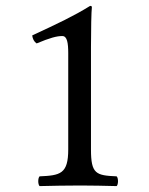

<svg xmlns="http://www.w3.org/2000/svg" viewBox="-20 -628 505 650"><path d="M288 -122V-469C288 -529 289.3 -590 291 -603C291 -607.8 288.5 -608 285 -608C229.7 -573.7 177 -549 89 -508C90.6 -496.6 95 -487.1 104 -481C149.5 -500 172 -506 191 -506C207.5 -506 211 -482 211 -448V-122C211 -39 184 -34 114 -31C108 -25 108 -4 114 2C163 1 198.8 0 253 0C300.6 0 325 1 375 2C381 -4 381 -25 375 -31C305 -34 288 -39 288 -122Z"/></svg>

Font: Libertinus Math
Style: Regular
Weight: 400
Designer: Philipp H. Poll
Foundry: Khaled Hosny
Version: Version 6.2